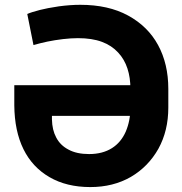

<svg xmlns="http://www.w3.org/2000/svg" viewBox="-20 -757 748 787"><path d="M309.1 -737.3Q424.3 -737.3 504.9 -693.4Q586.4 -648.9 627.9 -572.3Q669.9 -495.1 669.9 -392.6V-315.9Q669.9 -221.2 629.4 -147.5Q587.9 -73.7 516.1 -31.7Q443.8 9.8 350.1 9.8Q252.9 9.8 183.1 -30.8Q112.8 -71.3 76.2 -145.5Q39.6 -219.7 38.6 -325.2V-407.7H556.2V-282.2H192.9V-267.6Q193.8 -224.1 210.4 -193.4Q227.1 -161.1 261.2 -143.6Q294.4 -125.5 345.2 -125.5Q400.4 -125.5 439 -149.9Q476.1 -173.3 495.6 -217.8Q514.6 -262.7 514.6 -315.9V-392.6Q514.6 -439 502.4 -476.1Q490.2 -513.7 464.4 -541.5Q437.5 -570.8 397.9 -585.4Q357.4 -600.6 299.3 -600.6Q272 -600.6 237.8 -596.7Q205.1 -592.8 173.8 -586.4Q144.5 -580.1 117.2 -572.3L91.8 -699.7Q107.9 -707 144 -716.3Q171.9 -723.6 221.2 -731Q268.1 -737.3 309.1 -737.3Z"/></svg>

Font: My Font
Style: Bold
Weight: 500
Designer: Rasmus Andersson
Foundry: rsms
Version: Version 0.001